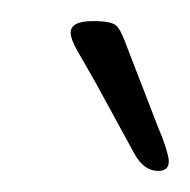

<svg xmlns="http://www.w3.org/2000/svg" viewBox="-20 -738 180 182"><path d="M130 -576Q116 -576 107 -593L71 -659Q59 -680 53 -690.5Q47 -701 47 -707Q47 -718 68 -718Q86 -718 90.5 -713.5Q95 -709 101 -692L130 -617Q134 -608 137 -598.5Q140 -589 140 -585Q140 -576 130 -576Z"/></svg>

Font: Asap Semi Condensed Semi Condensed Thin
Style: Italic
Weight: 100
Width: 4
Italic angle: -6°
Designer: Pablo Cosgaya
Foundry: Omnibus-Type
Version: Version 3.001; ttfautohint (v1.8.4.7-5d5b)